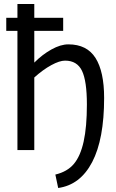

<svg xmlns="http://www.w3.org/2000/svg" viewBox="-20 -748 579 957"><path d="M294.9 -594.2H150.9V-436Q191.4 -476.6 236.8 -501.7Q282.2 -526.9 320.8 -526.9Q413.1 -526.9 456.1 -459Q499 -391.1 499 -259.8Q499 -54.2 439.5 59.8Q379.9 173.8 270 189L255.9 122.1Q315.4 107.9 348.1 69.1Q380.9 30.3 397 -42.7Q413.1 -115.7 413.1 -227.1Q413.1 -344.2 388.7 -395Q364.3 -445.8 304.2 -445.8Q276.9 -445.8 235.6 -423.3Q194.3 -400.9 150.9 -361.8V0H66.9V-594.2H11.2V-659.2H66.9V-728H150.9V-659.2H294.9Z"/></svg>

Font: Lorenzo Sans
Style: Regular
Weight: 400
Foundry: Intel Corporation
Version: Version 1.00; ttfautohint (v1.5)